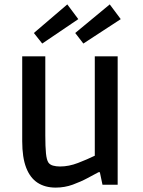

<svg xmlns="http://www.w3.org/2000/svg" viewBox="-20 -840 650 873"><path d="M233 13Q185 13 151 -9Q117 -31 99 -77.5Q81 -124 81 -198V-584H186V-224Q186 -173 189 -143Q192 -113 200 -101Q207 -91 221 -87Q235 -83 253 -83Q293 -83 334.5 -99Q376 -115 411 -132V-584H515V0H446L434 -57H428Q409 -47 378.5 -30.5Q348 -14 311 -0.5Q274 13 233 13ZM172 -642 134 -690 286 -820 336 -753ZM359 -642 322 -690 479 -820 529 -753Z"/></svg>

Font: Ruda SemiBold
Style: Regular
Weight: 600
Designer: Mariela Monsalve and Angelina Sanchez
Foundry: Mariela Monsalve and Angelina Sanchez
Version: Version 2.001